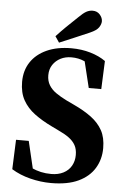

<svg xmlns="http://www.w3.org/2000/svg" viewBox="-60 -918 641 978"><g transform="rotate(5 261.0 -428.5)"><path d="M238 18Q185 18 131.5 4.5Q78 -9 36 -35L42 -186H107L147 -17L81 -44L80 -78Q110 -61 134 -50Q158 -39 182.5 -33.5Q207 -28 236 -28Q271 -28 297.5 -41.5Q324 -55 338 -79.5Q352 -104 352 -135Q352 -165 340.5 -185.5Q329 -206 307 -222Q285 -238 254 -252L217 -270Q167 -294 128.5 -322.5Q90 -351 68.5 -389.5Q47 -428 47 -483Q47 -541 75.5 -584Q104 -627 157 -651Q210 -675 283 -675Q335 -675 380.5 -661.5Q426 -648 458 -625L452 -481H388L349 -641L418 -616V-575Q383 -602 353 -615.5Q323 -629 287 -629Q256 -629 231.5 -616.5Q207 -604 192 -581.5Q177 -559 177 -528Q177 -499 190 -477.5Q203 -456 226 -440Q249 -424 279 -409L319 -390Q373 -365 410.5 -337Q448 -309 468 -272.5Q488 -236 488 -182Q488 -125 460.5 -79.5Q433 -34 378 -8Q323 18 238 18ZM196 -729Q220 -755 246 -780.5Q272 -806 303 -835Q326 -858 341.5 -866.5Q357 -875 374 -875Q397 -875 411 -859Q425 -843 425 -825Q425 -811 414.5 -794.5Q404 -778 370 -763Q334 -747 296.5 -731.5Q259 -716 217 -698Z"/></g></svg>

Font: Source Serif 4 36pt
Style: Bold
Weight: 700
Designer: Frank Grießhammer
Foundry: Adobe Systems Incorporated
Version: Version 4.004;hotconv 1.0.116;makeotfexe 2.5.65601